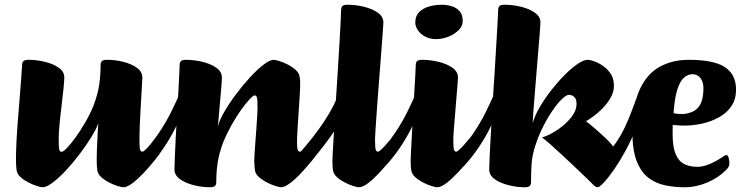

<svg xmlns="http://www.w3.org/2000/svg" viewBox="-20 -776 3136 809"><path d="M159.4 13Q153.1 13 136.5 8Q120 3 100.9 -6.7Q81.8 -16.3 67.4 -29Q52.9 -41.7 50.2 -57Q48.9 -66.5 48.1 -77Q47.2 -87.5 47.2 -100Q47.2 -133.9 49.4 -179Q51.7 -224 55.7 -273.3Q59.7 -322.6 63.3 -368.3Q66.9 -414 69.6 -449.4Q72.3 -484.7 73.1 -501.6Q73.1 -513.2 78.9 -518.6Q84.6 -524 100.2 -524Q133.9 -524 168.8 -515.7Q203.7 -507.4 227.4 -490.8Q251.2 -474.3 250.9 -448.7Q250.7 -432.9 247.2 -399Q243.7 -365 238.8 -325Q233.8 -285 230.5 -248.9Q227.3 -212.9 227.3 -191.7Q227.3 -153.9 229.9 -145.1Q232.6 -136.2 239.5 -136.2Q246.3 -136.2 262.1 -152.5Q277.9 -168.8 298.3 -196.8Q318.7 -224.9 339.2 -260.2Q359.7 -295.6 374.8 -333Q391.7 -378.2 397.8 -417.5Q403.8 -456.8 403.8 -501.4Q403.8 -513.2 409.6 -518.6Q415.4 -524 431.2 -524Q464.6 -524 498.7 -515.7Q532.7 -507.4 556.3 -490.8Q579.9 -474.3 579.9 -448.7Q579.9 -445.9 578.7 -425.3Q577.5 -404.8 575.6 -373.4Q573.7 -342 571.9 -307.7Q570 -273.5 568.7 -242.5Q567.5 -211.6 567.5 -192.5Q567.5 -154.7 570.1 -145.8Q572.7 -136.9 579.7 -136.9Q583.7 -136.9 591.1 -143.6Q598.6 -150.3 607.2 -159.6Q615.9 -168.9 623.5 -178.1Q631 -187.2 635.2 -191.9Q639.5 -197 641.4 -199Q643.3 -201 646 -201Q652.8 -201 660.6 -188.8Q668.3 -176.7 668.3 -162.9Q668.3 -156.9 665.9 -150.6Q663.6 -144.3 659.3 -137.8Q651.1 -124.8 631.3 -100.1Q611.6 -75.3 586.9 -49Q562.3 -22.8 539.2 -4.9Q516 13 499.3 13Q492.8 13 476.2 8Q459.6 3 440.6 -6.7Q421.5 -16.3 407.2 -29Q392.9 -41.7 390.1 -57Q388.9 -66.5 388.1 -77Q387.4 -87.5 387.4 -100Q387.4 -114.5 388 -134.7Q388.6 -155 389.7 -177.1Q390.9 -199.2 391.8 -220Q392.8 -240.7 394.1 -256Q385.2 -231.2 363.7 -196.5Q342.3 -161.9 314.6 -125.5Q286.9 -89.1 257.4 -57.5Q227.8 -25.9 201.9 -6.5Q176.1 13 159.4 13Z M585.3 -53.3Q581.3 -50.3 576.5 -58Q571.8 -65.6 569 -78.6Q566.3 -91.5 566 -102.8Q565.7 -114 569.7 -118.3Q616.1 -166.7 647.9 -213.6Q679.6 -260.5 701.5 -305.1Q723.4 -349.6 740.6 -389.5Q746.6 -402.3 750.8 -396.1Q754.9 -389.8 757.1 -377.1Q759.4 -364.4 758.2 -354.6Q754.3 -320.8 737.6 -278.8Q720.8 -236.8 695.7 -194.2Q670.6 -151.5 641.7 -114.8Q612.8 -78.2 585.3 -53.3Z M863.9 13Q831.5 13 796.7 4.3Q761.9 -4.3 738.5 -20.9Q715.1 -37.5 715.1 -62.3Q715.1 -80.7 716.8 -117Q718.4 -153.3 720.6 -199.6Q722.9 -245.8 726 -294.5Q729.1 -343.2 731.4 -386.4Q733.6 -429.6 735.2 -460.4Q736.9 -491.3 736.9 -501.6Q736.9 -513.2 742.5 -518.6Q748.2 -524 763.7 -524Q797.4 -524 832.3 -515.7Q867.2 -507.4 891.1 -490.8Q915 -474.3 915 -448.7Q915 -443.7 914.2 -429.9Q913.5 -416.2 911.6 -397.2Q909.7 -378.2 907.9 -356.2Q906 -334.2 904.1 -312.9Q902.3 -291.5 900.8 -272.9Q899.3 -254.3 897.8 -242.2Q903.7 -267.8 924.4 -303.6Q945 -339.4 973.6 -377.8Q1002.2 -416.2 1032.9 -449.5Q1063.6 -482.8 1090.3 -503.4Q1117 -524 1133.5 -524Q1139.8 -524 1156.4 -519Q1172.9 -514 1191.9 -504.4Q1210.8 -494.9 1225.1 -482.2Q1239.5 -469.6 1242.2 -454Q1244.2 -444.7 1244.5 -434.1Q1244.7 -423.5 1244.7 -411Q1244.7 -400.9 1242.7 -370.1Q1240.7 -339.4 1238.1 -301.1Q1235.5 -262.9 1233.5 -228.8Q1231.5 -194.8 1231.5 -177.4Q1231.5 -153.2 1234.3 -145.1Q1237 -136.9 1244 -136.9Q1248 -136.9 1255.4 -143.6Q1262.8 -150.3 1271.5 -159.6Q1280.2 -168.9 1287.7 -178.1Q1295.3 -187.2 1299.5 -191.9Q1305.3 -198.5 1306.4 -199.7Q1307.5 -201 1310.3 -201Q1317.1 -201 1324.8 -188.8Q1332.6 -176.7 1332.6 -162.9Q1332.6 -156.9 1330.2 -150.6Q1327.8 -144.3 1323.6 -137.8Q1315.3 -124.8 1295.2 -100.1Q1275.1 -75.3 1250.8 -49Q1226.6 -22.8 1203.1 -4.9Q1179.6 13 1164.3 13Q1158 13 1141.5 8Q1124.9 3 1105.8 -6.7Q1086.8 -16.3 1072 -29Q1057.1 -41.7 1054.4 -57Q1053.1 -66.5 1052.3 -77Q1051.4 -87.5 1051.4 -100Q1051.4 -107.2 1052.6 -128.9Q1053.9 -150.7 1056.2 -179.7Q1058.6 -208.7 1060.5 -237.3Q1062.3 -265.8 1063.7 -288.1Q1065.1 -310.4 1065.1 -318.5Q1065.3 -356.3 1062.6 -365.2Q1059.8 -374.1 1053.1 -374.1Q1046.9 -374.1 1031.2 -357.3Q1015.5 -340.5 995.5 -312.4Q975.5 -284.4 955.7 -249.2Q935.9 -213.9 921 -178Q903.6 -131.8 897.5 -92.8Q891.3 -53.9 891.3 -9.4Q891.3 2.2 885.8 7.6Q880.2 13 863.9 13Z M1247.9 -51.3Q1244.9 -48.3 1234.4 -50.3Q1223.8 -52.3 1212.2 -56.7Q1200.5 -61.1 1193.5 -65.9Q1186.5 -70.8 1189.5 -73.8Q1272.5 -160.8 1323 -231.2Q1373.5 -301.5 1398 -358.8Q1422.5 -416 1427.5 -462Q1429.5 -476 1436.2 -472Q1443 -468 1450.3 -450.5Q1457.6 -433 1459.7 -407.5Q1461.9 -382 1453.9 -352Q1441.9 -312 1415.3 -266.6Q1388.6 -221.3 1356.4 -178.2Q1324.2 -135 1294.5 -101.2Q1264.9 -67.3 1247.9 -51.3Z M1492 13Q1485.8 13 1469.2 8Q1452.6 3 1433.7 -6.7Q1414.7 -16.3 1400.4 -29Q1386.1 -41.7 1383.3 -57Q1382.1 -62 1381.3 -71.8Q1380.6 -81.5 1380.6 -100Q1380.6 -109.6 1382.7 -144.6Q1384.8 -179.6 1387.8 -231.4Q1390.8 -283.2 1394.7 -343.9Q1398.6 -404.7 1402.6 -466.6Q1406.6 -528.5 1409.7 -583Q1412.8 -637.5 1415 -677.6Q1417.1 -717.7 1417.3 -733.6Q1417.3 -745.2 1423 -750.6Q1428.6 -756 1444.5 -756Q1478.1 -756 1512.9 -747.7Q1547.7 -739.4 1571.6 -722.8Q1595.4 -706.3 1595.4 -680.7Q1595.4 -675.7 1592.8 -640.9Q1590.2 -606.1 1586.3 -554Q1582.5 -502 1577.8 -443.8Q1573.2 -385.7 1569.3 -331.9Q1565.5 -278.1 1562.9 -240.2Q1560.2 -202.4 1560.2 -192.5Q1560.2 -154.7 1563 -145.8Q1565.7 -136.9 1572.5 -136.9Q1576.4 -136.9 1583.9 -143.6Q1591.3 -150.3 1600 -159.6Q1608.6 -168.9 1616.2 -178.1Q1623.8 -187.2 1628 -191.9Q1633.8 -198.5 1634.9 -199.7Q1636 -201 1638.8 -201Q1645.5 -201 1653.3 -188.8Q1661.1 -176.7 1661.1 -162.9Q1661.1 -150.6 1652 -137.8Q1643 -124.8 1623.3 -100.1Q1603.6 -75.3 1579.3 -49Q1555 -22.8 1531.9 -4.9Q1508.8 13 1492 13Z M1580.3 -53.3Q1576.3 -50.3 1571.5 -58Q1566.8 -65.6 1564 -78.6Q1561.3 -91.5 1561 -102.8Q1560.7 -114 1564.7 -118.3Q1611.1 -166.7 1642.9 -213.6Q1674.6 -260.5 1696.5 -305.1Q1718.4 -349.6 1735.6 -389.5Q1741.6 -402.3 1745.8 -396.1Q1749.9 -389.8 1752.1 -377.1Q1754.4 -364.4 1753.2 -354.6Q1749.3 -320.8 1732.6 -278.8Q1715.8 -236.8 1690.7 -194.2Q1665.6 -151.5 1636.7 -114.8Q1607.8 -78.2 1580.3 -53.3Z M1821.8 13Q1815.5 13 1798.9 8Q1782.4 3 1763.4 -6.7Q1744.5 -16.3 1730.2 -29Q1715.9 -41.7 1713.1 -57Q1711.9 -62 1711.1 -71.8Q1710.3 -81.5 1710.3 -100Q1710.6 -111.6 1712.1 -143.2Q1713.6 -174.7 1716.1 -218.2Q1718.6 -261.7 1721.2 -308.1Q1723.8 -354.5 1726.3 -396.5Q1728.8 -438.5 1730.3 -466.9Q1731.8 -495.2 1731.8 -501.6Q1731.8 -513.2 1737.5 -518.6Q1743.1 -524 1758.7 -524Q1792.4 -524 1827.3 -515.7Q1862.2 -507.4 1886 -490.8Q1909.7 -474.3 1909.7 -448.7Q1909.7 -442.2 1907.6 -417.3Q1905.5 -392.4 1902.7 -358.4Q1900 -324.4 1897.1 -289.6Q1894.2 -254.9 1892.1 -228.4Q1890 -201.9 1890 -192.5Q1890 -154.7 1892.7 -145.8Q1895.5 -136.9 1902.2 -136.9Q1906.2 -136.9 1913.6 -143.6Q1921.1 -150.3 1929.7 -159.6Q1938.4 -168.9 1946 -178.1Q1953.5 -187.2 1957.7 -191.9Q1963.5 -198.5 1964.6 -199.7Q1965.8 -201 1968.5 -201Q1975.3 -201 1983.1 -188.8Q1990.8 -176.7 1990.8 -162.9Q1990.8 -156.9 1988.4 -150.6Q1986 -144.3 1981.8 -137.8Q1973.6 -124.8 1953.8 -100.1Q1934.1 -75.3 1909.4 -49Q1884.8 -22.8 1861.7 -4.9Q1838.5 13 1821.8 13ZM1818.2 -611.1Q1791.5 -611.1 1771.6 -621.8Q1751.6 -632.5 1740.7 -648.8Q1729.8 -665.1 1729.8 -680.9Q1729.8 -708.4 1745.7 -724.7Q1761.7 -741 1787.3 -748.5Q1812.9 -756 1841 -756Q1863.4 -756 1883.8 -749.6Q1904.3 -743.2 1917 -728.3Q1929.7 -713.4 1929.7 -687.3Q1929.7 -666 1912.1 -648.6Q1894.5 -631.2 1868.5 -621.1Q1842.5 -611.1 1818.2 -611.1Z M1911.3 -53.3Q1907.3 -50.3 1902.5 -58Q1897.8 -65.6 1895 -78.6Q1892.3 -91.5 1892 -102.8Q1891.7 -114 1895.7 -118.3Q1942.1 -166.7 1973.9 -213.6Q2005.6 -260.5 2027.5 -305.1Q2049.4 -349.6 2066.6 -389.5Q2072.6 -402.3 2076.8 -396.1Q2080.9 -389.8 2083.1 -377.1Q2085.4 -364.4 2084.2 -354.6Q2080.3 -320.8 2063.6 -278.8Q2046.8 -236.8 2021.7 -194.2Q1996.6 -151.5 1967.7 -114.8Q1938.8 -78.2 1911.3 -53.3Z M2190.1 13Q2157.7 13 2122.9 4.3Q2088.1 -4.3 2064.7 -20.9Q2041.3 -37.5 2041.3 -62.3Q2041.3 -78.5 2043.3 -119.5Q2045.3 -160.6 2048.5 -217.9Q2051.6 -275.2 2055.7 -340.3Q2059.8 -405.4 2064 -470Q2068.1 -534.6 2071.3 -590.2Q2074.6 -645.9 2076.7 -684.1Q2078.8 -722.4 2079.1 -733.6Q2079.1 -745.2 2084.7 -750.6Q2090.4 -756 2106.2 -756Q2139.8 -756 2174.6 -747.7Q2209.4 -739.4 2233.3 -722.8Q2257.2 -706.3 2257.2 -680.7Q2257.2 -675.7 2255 -645.4Q2252.9 -615.1 2248.8 -569.8Q2244.7 -524.5 2240.9 -474.2Q2237.2 -423.9 2233.1 -377.9Q2228.9 -331.8 2226.8 -299Q2224.7 -266.1 2224.7 -257.4Q2233.3 -289.1 2254.5 -325.1Q2275.6 -361.1 2303.2 -396.4Q2330.8 -431.6 2359.7 -460.6Q2388.6 -489.7 2414.1 -506.8Q2439.6 -524 2455.1 -524Q2465.3 -524 2483.3 -517.9Q2501.3 -511.8 2520.6 -498.5Q2539.9 -485.3 2553.4 -464.8Q2566.8 -444.2 2566.8 -414.4Q2566.8 -388.2 2552.8 -364Q2538.9 -339.8 2519 -319.5Q2499 -299.1 2479.5 -285.2Q2460 -271.2 2449.2 -265.3Q2458.4 -258.6 2472 -247.1Q2485.7 -235.7 2501 -222Q2516.3 -208.4 2530.4 -195.2Q2544.5 -182 2554.2 -170.7Q2564 -160.7 2567.9 -149.1Q2571.7 -137.4 2571.7 -124.1Q2571.7 -95.2 2555.9 -62.5Q2540 -29.7 2518.4 -3Q2506.6 13 2497.6 13Q2490 13 2480.3 3Q2473.5 -4 2453.3 -23.7Q2433 -43.5 2405.5 -69.3Q2378 -95.2 2349.8 -121.7Q2321.6 -148.2 2298.3 -168.6Q2274.9 -189.1 2263.8 -196.7Q2295.6 -206.4 2329.2 -229.1Q2362.9 -251.8 2386.1 -280.6Q2409.3 -309.4 2409.3 -338.6Q2409.3 -359.6 2398.9 -368.1Q2388.5 -376.5 2377.6 -376.5Q2366.7 -376.5 2348.1 -358.9Q2329.4 -341.2 2308.8 -311.3Q2288.2 -281.5 2268.8 -243.2Q2249.4 -204.9 2236.2 -164.3Q2222.5 -122.5 2220 -87.5Q2217.5 -52.4 2217.5 -9.4Q2217.5 2.2 2212 7.6Q2206.5 13 2190.1 13Z M2497 13Q2493.7 13 2493.7 -4.2Q2493.8 -21.4 2496.8 -45.1Q2499.8 -68.8 2505.5 -88.8Q2511.1 -108.7 2517.8 -114.2Q2549.7 -138.3 2572.6 -170.7Q2595.5 -203.2 2612.6 -239.3Q2629.7 -275.3 2643.2 -312.2Q2656.6 -349.2 2669.4 -382.4Q2671.4 -388.4 2674.5 -381.8Q2677.6 -375.1 2680.1 -362.8Q2682.6 -350.6 2683.6 -338.3Q2684.6 -326 2683.4 -318.8Q2676.5 -277 2658.2 -231.3Q2640 -185.5 2616.5 -142.3Q2592.9 -99 2568.8 -63.8Q2544.6 -28.5 2525.3 -7.8Q2506 13 2497 13Z M2864.6 13Q2822.4 13 2782.9 4.9Q2743.5 -3.2 2712.4 -26.6Q2681.4 -50.1 2663 -96.6Q2644.6 -143.1 2644.6 -219.7Q2644.6 -331.5 2675.2 -398.2Q2705.8 -465 2759.5 -494.5Q2813.1 -524 2882 -524Q2987.7 -524 3034.5 -493.1Q3081.4 -462.3 3081.4 -397.9Q3081.4 -358.4 3062.3 -329.5Q3043.1 -300.6 3010.7 -282.5Q2978.3 -264.3 2940.3 -255.6Q2902.2 -246.8 2863.7 -246.8Q2850.8 -246.8 2838.2 -247.7Q2825.5 -248.5 2814.6 -249.5Q2814.3 -242.3 2814.2 -231.8Q2814.1 -221.4 2814.1 -211.9Q2814.1 -158.7 2826.1 -128.5Q2838.1 -98.4 2861.4 -85.7Q2884.7 -73.1 2918.4 -73.1Q2936.6 -73.1 2955.5 -79.4Q2974.5 -85.7 2991.4 -94.8Q3008.4 -103.9 3019.9 -111.4Q3028.4 -117.4 3032.9 -120Q3037.4 -122.6 3040.4 -122.6Q3046.9 -122.6 3050.1 -111.5Q3053.2 -100.4 3053.2 -85.3Q3053.2 -81.3 3050.7 -74.9Q3048.2 -68.5 3040.2 -60.5Q3007.4 -27.2 2960.2 -7.1Q2913.1 13 2864.6 13ZM2818 -299.8Q2820.5 -298.3 2832.4 -296.6Q2844.3 -294.9 2860.9 -295.6Q2884 -297.9 2903 -307.8Q2921.9 -317.6 2932.9 -340.7Q2943.9 -363.9 2943.9 -404.7Q2943.9 -430.9 2931.4 -447.1Q2919 -463.3 2897.7 -463.3Q2879.2 -463.3 2862.6 -449.3Q2845.9 -435.3 2834.3 -399.8Q2822.7 -364.3 2818 -299.8Z"/></svg>

Font: Briem Hand Thin
Style: Regular
Weight: 100
Designer: Gunnlaugur SE Briem, Eben Sorkin
Foundry: Sorkin Type Co.
Version: Version 1.003